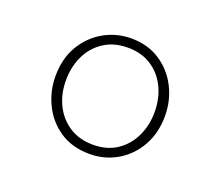

<svg xmlns="http://www.w3.org/2000/svg" viewBox="-71 -802 626 545"><g transform="rotate(20 242.5 -529.5)"><path d="M243 -354.5Q189.5 -354.5 152.2 -379.8Q115 -405 95.8 -445Q76.5 -485 76.5 -529Q76.5 -582.5 99.5 -621.5Q122.5 -660.5 160.5 -682Q198.5 -703.5 243 -703.5Q293 -703.5 330 -679.2Q367 -655 387.2 -615.2Q407.5 -575.5 407.5 -529Q407.5 -477 385 -437.5Q362.5 -398 325 -376.2Q287.5 -354.5 243 -354.5ZM243 -382.5Q285 -382.5 314.8 -402.5Q344.5 -422.5 360.2 -455.8Q376 -489 376 -529Q376 -570.5 359.8 -603.8Q343.5 -637 313.8 -656.2Q284 -675.5 243 -675.5Q200 -675.5 169.8 -655.2Q139.5 -635 124 -601.8Q108.5 -568.5 108.5 -529Q108.5 -487.5 124.8 -454.5Q141 -421.5 171.2 -402Q201.5 -382.5 243 -382.5Z"/></g></svg>

Font: Acari Sans Neue Light
Style: Regular
Weight: 300
Designer: Alfredo Marco Pradil (font), Cristiano Sobral (main changes)
Foundry: Hanken Design Co. (font), Cristiano Sobral (main changes)
Version: Version 2.459;March 19, 2022;FontCreator 14.0.0.2808 64-bit;